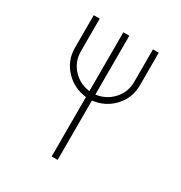

<svg xmlns="http://www.w3.org/2000/svg" viewBox="-159 -780 840 893"><g transform="rotate(30 261.0 -333.5)"><path d="M278 0H246V-319Q178 -327 132.5 -375.5Q87 -424 87 -492V-667H119V-492Q119 -437 155 -397.5Q191 -358 246 -351V-667H278V-351Q332 -358 368.5 -397.5Q405 -437 405 -492V-667H436V-492Q436 -424 391 -375.5Q346 -327 278 -319Z"/></g></svg>

Font: Zector
Style: Regular
Weight: 400
Designer: GGBot
Version: 0.72